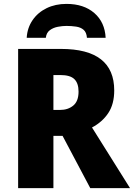

<svg xmlns="http://www.w3.org/2000/svg" viewBox="-20 -965 687 985"><path d="M293 -714Q566 -714 566 -501Q566 -431 535.5 -385Q505 -339 452 -311L647 0H443L301 -268H254V0H73V-714ZM290 -580H254V-401H288Q329 -401 356 -423.5Q383 -446 383 -495Q383 -538 361.5 -559Q340 -580 290 -580ZM321 -945Q410 -945 464 -898Q518 -851 522 -771H426Q424 -799 409 -812Q394 -825 370 -828.5Q346 -832 321 -832Q300 -832 276.5 -827.5Q253 -823 235.5 -810Q218 -797 215 -771H117Q120 -822 147 -861.5Q174 -901 219 -923Q264 -945 321 -945Z"/></svg>

Font: Noto Sans Disp ExtBd
Style: Regular
Weight: 800
Designer: Monotype Design Team
Foundry: Monotype Imaging Inc.
Version: Version 2.000;GOOG;noto-source:20170915:90ef993387c0; ttfaut